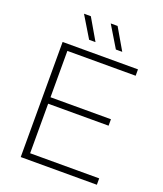

<svg xmlns="http://www.w3.org/2000/svg" viewBox="-168 -1052 983 1160"><g transform="rotate(20 324.0 -472.0)"><path d="M105.5 0V-740H590V-699H151V-401H539.5V-359.5H151V-41H595V0ZM423.5 -807 340.5 -944.5H384.5L464.5 -807ZM251.5 -807 168.5 -944.5H212.5L292.5 -807Z"/></g></svg>

Font: Encode Sans Expanded ExtraLight
Style: Regular
Weight: 200
Width: 7
Designer: Multiple Designers
Foundry: Impallari Type
Version: Version 3.000; ttfautohint (v1.8.3) -l 8 -r 50 -G 200 -x 14 